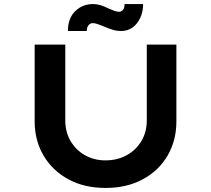

<svg xmlns="http://www.w3.org/2000/svg" viewBox="-20 -921 1040 947"><path d="M501 6Q396 6 317.5 -36.5Q239 -79 195 -153.5Q151 -228 151 -322V-701H302V-327Q302 -270 328 -225.5Q354 -181 399 -155.5Q444 -130 500 -130Q559 -130 605 -155.5Q651 -181 677.5 -225.5Q704 -270 704 -327V-701H850V-322Q850 -228 806.5 -153.5Q763 -79 684 -36.5Q605 6 501 6ZM577 -768Q556 -768 535 -774.5Q514 -781 491 -791Q473 -798 460.5 -802.5Q448 -807 438 -807Q425 -807 416.5 -796.5Q408 -786 408 -768H315Q315 -831 351 -866Q387 -901 439 -901Q457 -901 475.5 -895.5Q494 -890 518 -878Q534 -871 545.5 -867Q557 -863 566 -863Q580 -863 587.5 -873.5Q595 -884 594 -901H686Q686 -865 672.5 -834.5Q659 -804 634.5 -786Q610 -768 577 -768Z"/></svg>

Font: Lexend Tera SemiBold
Style: Regular
Weight: 600
Version: Version 1.007